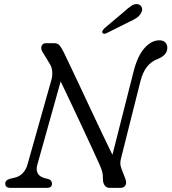

<svg xmlns="http://www.w3.org/2000/svg" viewBox="-20 -909 830 929"><path d="M160.5 -111.5Q154 -89 161.8 -72Q169.5 -55 194.5 -47.5L213 -43Q231.5 -37.5 231.5 -20Q231.5 0 207 0H30.5Q5.5 0 5.5 -21Q5.5 -38 28.5 -44L51.5 -49.5Q74 -54.5 90.2 -71.5Q106.5 -88.5 113 -113L229 -523.5Q234.5 -544 232.5 -564.8Q230.5 -585.5 221 -599.5L187.5 -655Q176.5 -670.5 180.8 -685.2Q185 -700 203 -700H242Q259.5 -700 268.5 -689Q277.5 -678 288 -657Q298.5 -635 319.5 -591.2Q340.5 -547.5 367 -490.8Q393.5 -434 422 -373.5Q450.5 -313 477 -257.2Q503.5 -201.5 524 -160L626.5 -563.5Q645.5 -638.5 679 -676.2Q712.5 -714 751.5 -714Q768.5 -714 779.2 -704Q790 -694 789.5 -677Q789.5 -642.5 744 -624Q712.5 -612.5 691.5 -586.2Q670.5 -560 659 -514L566 -144.5Q562.5 -130.5 562.2 -119.5Q562 -108.5 567 -94.5L586.5 -44Q594 -24 586.8 -12Q579.5 0 562 0H511Q495.5 0 486.8 -11.5Q478 -23 478 -42.5Q478.5 -60.5 475.2 -75Q472 -89.5 463 -109.5Q451.5 -135 429.8 -182.5Q408 -230 380.8 -288.2Q353.5 -346.5 325.5 -406Q297.5 -465.5 273.5 -515ZM577.5 -850Q600 -871 617.5 -882Q635 -893 651 -887.5Q664 -882.5 667 -870.2Q670 -858 662 -845Q654.5 -831.5 640.2 -822Q626 -812.5 605.5 -803.5L494.5 -748Q480.5 -742 475.5 -750.5Q473 -755.5 476.5 -761Q480 -766.5 485 -772Z"/></svg>

Font: Fraunces 9pt S100 Light
Style: Italic
Weight: 300
Italic angle: -16°
Version: Version 1.000; ttfautohint (v1.8.3)